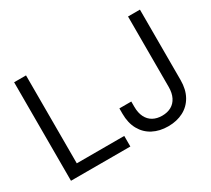

<svg xmlns="http://www.w3.org/2000/svg" viewBox="-140 -973 1350 1228"><g transform="rotate(-30 535.0 -359.5)"><path d="M72.3 -727.5H160.2V-78.1H510.7V0H72.3ZM571.8 -207V-246.1H659.7V-207Q659.7 -162.6 675.3 -131.3Q690.9 -100.1 719.5 -84.2Q748 -68.4 786.6 -68.4Q825.2 -68.4 853.8 -84.2Q882.3 -100.1 897.9 -131.3Q913.6 -162.6 913.6 -207V-727.5H1001.5V-207Q1001.5 -138.7 974.4 -89.8Q947.3 -41 898.7 -15.6Q850.1 9.8 786.6 9.8Q723.1 9.8 674.6 -15.6Q626 -41 598.9 -89.8Q571.8 -138.7 571.8 -207Z"/></g></svg>

Font: Intratopia Thin
Style: Regular
Weight: 100
Designer: Rasmus Andersson
Foundry: rsms
Version: Version 3.000;Glyphs 3.2.3 (3260)